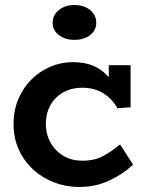

<svg xmlns="http://www.w3.org/2000/svg" viewBox="-20 -731 584 766"><path d="M296 15Q244 15 196.5 -3Q149 -21 112.5 -54.5Q76 -88 55 -134Q34 -180 34 -236Q34 -289 52.5 -334Q71 -379 104 -412.5Q137 -446 180 -464.5Q223 -483 270 -483Q317 -483 350 -469.5Q383 -456 407 -430.5Q431 -405 451 -369L414 -376V-471H501V-303L449 -299Q433 -326 412.5 -344Q392 -362 366 -371.5Q340 -381 308 -381Q277 -381 250.5 -371Q224 -361 204.5 -342Q185 -323 174 -296.5Q163 -270 163 -238Q163 -194 182.5 -160.5Q202 -127 234.5 -108.5Q267 -90 306 -90Q354 -89 389.5 -107.5Q425 -126 459 -155L511 -74Q469 -35 414.5 -10Q360 15 296 15ZM276 -572Q240 -572 215 -591Q190 -610 190 -640Q190 -671 215 -691Q240 -711 276 -711Q315 -711 339.5 -691Q364 -671 364 -640Q364 -610 339.5 -591Q315 -572 276 -572Z"/></svg>

Font: BioRhyme
Style: Bold
Weight: 700
Designer: Aoife Mooney
Foundry: Aoife Mooney Type
Version: Version 1.600;gftools[0.9.33]